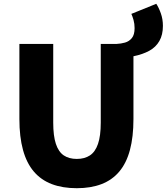

<svg xmlns="http://www.w3.org/2000/svg" viewBox="-20 -976 877 1010"><path d="M682 -680 594 -745Q616 -746 637.5 -752Q659 -758 673.5 -775.5Q688 -793 688 -828Q688 -851 682.5 -870.5Q677 -890 671 -903L802 -956Q815 -937 826 -906Q837 -875 837 -840Q837 -793 818.5 -760.5Q800 -728 765.5 -709Q731 -690 682 -680ZM384 14Q309 14 252.5 -7.5Q196 -29 158 -73.5Q120 -118 101 -187Q82 -256 82 -350V-745H260V-331Q260 -261 274 -219Q288 -177 315.5 -158.5Q343 -140 384 -140Q425 -140 453 -158.5Q481 -177 495.5 -219Q510 -261 510 -331V-745H682V-350Q682 -256 663.5 -187Q645 -118 607.5 -73.5Q570 -29 514 -7.5Q458 14 384 14Z"/></svg>

Font: Noto Sans SC Black
Style: Regular
Weight: 900
Designer: Ryoko NISHIZUKA  (kana, bopomofo & ideographs); Paul D. Hunt (Latin, Greek & Cyrillic); Sandoll Communications , Soo-you
Foundry: Adobe
Version: Version 2.004-H2;hotconv 1.0.118;makeotfexe 2.5.65603